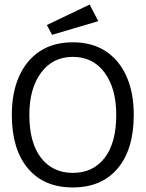

<svg xmlns="http://www.w3.org/2000/svg" viewBox="-20 -813 640 844"><path d="M300 11Q173 11 102.5 -73Q32 -157 32 -308Q32 -406 64 -477.5Q96 -549 155.5 -588Q215 -627 300 -627Q385 -627 444.5 -588Q504 -549 536 -477.5Q568 -406 568 -308Q568 -157 497.5 -73Q427 11 300 11ZM300 -53Q389 -53 440 -119Q491 -185 491 -308Q491 -424 440 -493.5Q389 -563 300 -563Q212 -563 160.5 -493.5Q109 -424 109 -308Q109 -185 160.5 -119Q212 -53 300 -53ZM209 -660 186 -703 374 -793 412 -720Z"/></svg>

Font: Inconsolata Expanded
Style: Regular
Weight: 400
Width: 7
Monospace: yes
Designer: Raph Levien, Cyreal, Brenton Simpson
Foundry: Raph Levien, Cyreal, Google
Version: Version 3.000; ttfautohint (v1.8.2.53-6de2)